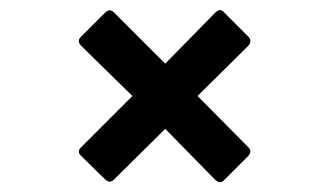

<svg xmlns="http://www.w3.org/2000/svg" viewBox="-20 -491 612 380"><path d="M189 -135 140 -183Q132 -191 140 -199L242 -301L140 -401Q132 -410 140 -418L189 -467Q197 -474 205 -467L307 -365L407 -467Q416 -475 423 -467L472 -418Q479 -410 472 -401L371 -301L472 -199Q479 -192 472 -183L423 -134Q416 -127 407 -134L307 -236L205 -135Q197 -128 189 -135Z"/></svg>

Font: Sofia Sans Semi Condensed
Style: Bold Italic
Weight: 700
Italic angle: -9°
Version: Version 4.100